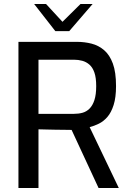

<svg xmlns="http://www.w3.org/2000/svg" viewBox="-20 -948 654 968"><path d="M73 0V-737H368Q406 -737 441.5 -728Q477 -719 505 -695Q533 -671 549 -627.5Q565 -584 565 -514Q565 -457 553 -419Q541 -381 521.5 -358.5Q502 -336 478.5 -324.5Q455 -313 432 -307L579 0H477L341 -293Q326 -293 304.5 -293.5Q283 -294 259.5 -294Q236 -294 213.5 -295Q191 -296 174 -296V0ZM174 -374H352Q376 -374 396 -379.5Q416 -385 431.5 -400.5Q447 -416 456 -443.5Q465 -471 465 -514Q465 -556 456 -582Q447 -608 431 -622Q415 -636 395 -641.5Q375 -647 352 -647H174ZM259 -791 152 -928H212L295 -838L386 -928H447L329 -791Z"/></svg>

Font: Exo Thin Medium
Style: Regular
Weight: 500
Version: Version 2.000